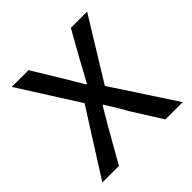

<svg xmlns="http://www.w3.org/2000/svg" viewBox="-147 -667 792 792"><g transform="rotate(-45 248.5 -271.5)"><path d="M14.6 0 194.3 -283.2 29.3 -543H127L200.2 -422.9Q210 -406.2 228.5 -375.5Q247.1 -344.7 253.9 -333H257.8Q299.8 -409.2 306.6 -422.9L374 -543H468.8L303.7 -274.4L483.4 0H382.8L302.7 -127Q287.1 -156.2 245.1 -223.6H240.2Q195.3 -148.4 183.6 -127L111.3 0Z"/></g></svg>

Font: GenYoGothic TW TTF Regular
Style: Regular
Weight: 400
Version: Version 1.300